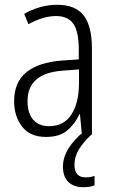

<svg xmlns="http://www.w3.org/2000/svg" viewBox="-20 -562 475 802"><path d="M219 -542Q295 -542 329.5 -497.5Q364 -453 364 -359V0H322L314 -85H312Q293 -44 261 -17Q229 10 172 10Q106 10 72.5 -33Q39 -76 39 -139Q39 -219 90.5 -260.5Q142 -302 238 -309L309 -314V-355Q309 -431 286 -463Q263 -495 214 -495Q161 -495 99 -461L81 -504Q112 -522 147 -532Q182 -542 219 -542ZM244 -267Q95 -257 95 -140Q95 -88 119 -61.5Q143 -35 185 -35Q247 -35 278.5 -84Q310 -133 310 -216V-272ZM291 126Q291 179 338 179Q349 179 359 177Q369 175 375 173V212Q366 216 354.5 218Q343 220 329 220Q288 220 265.5 198Q243 176 243 134Q243 95 266.5 57.5Q290 20 329 -11L362 0Q327 33 309 63Q291 93 291 126Z"/></svg>

Font: Noto Sans Sinhala Condensed Light
Style: Regular
Weight: 300
Width: 3
Designer: Jelle Bosma - Monotype Design Team
Foundry: Monotype Imaging Inc.
Version: Version 2.006; ttfautohint (v1.8.4.7-5d5b)